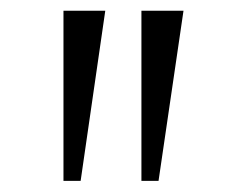

<svg xmlns="http://www.w3.org/2000/svg" viewBox="-20 -879 416 350"><path d="M237.8 -549.3V-859.4H314.5L269 -549.3ZM95.7 -549.3V-859.4H171.9L127 -549.3Z"/></svg>

Font: Antonio Thin
Style: Regular
Weight: 250
Designer: Vernon Adams
Foundry: Vernon Adams
Version: Version 1.002